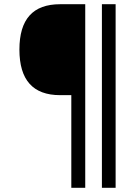

<svg xmlns="http://www.w3.org/2000/svg" viewBox="-20 -690 640 910"><path d="M384 -670H265C136 -670 72 -599 72 -455C72 -311 136 -239 265 -239H318V200H384ZM463 200V-670H528V200Z"/></svg>

Font: LT Wave Mono Light
Style: Regular
Weight: 300
Designer: Daniel Lyons
Version: Version 2.5 (Glyphs App)